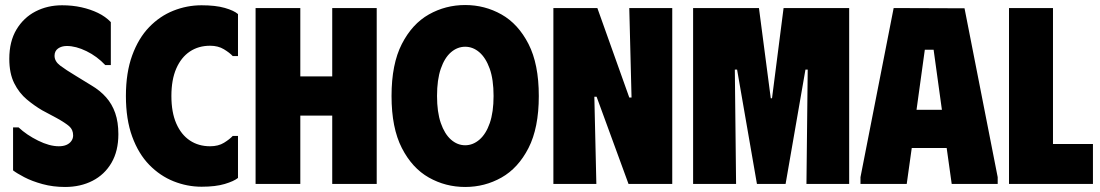

<svg xmlns="http://www.w3.org/2000/svg" viewBox="-20 -732 4376 764"><path d="M451 -198Q451 -131 423.5 -84Q396 -37 348 -12.5Q300 12 239 12Q191 12 149 0.5Q107 -11 76.5 -27Q46 -43 32 -54V-225H54Q86 -195 131.5 -172.5Q177 -150 214 -150Q232 -150 244.5 -155.5Q257 -161 264 -171Q271 -181 271 -193Q271 -216 255.5 -229.5Q240 -243 206 -262L148 -293Q117 -311 86.5 -336.5Q56 -362 36.5 -401Q17 -440 17 -498Q17 -567 45.5 -614.5Q74 -662 121.5 -686.5Q169 -711 227 -711Q268 -711 304 -703Q340 -695 370 -680.5Q400 -666 421 -644V-473H399Q366 -508 324 -528.5Q282 -549 246 -549Q225 -549 211 -539Q197 -529 197 -510Q197 -488 219.5 -471Q242 -454 282 -430L344 -392Q378 -372 402 -345Q426 -318 438.5 -282Q451 -246 451 -198Z M481 -350Q481 -443 506 -511.5Q531 -580 573.5 -624Q616 -668 670 -689.5Q724 -711 782 -711Q838 -711 874.5 -700.5Q911 -690 927 -676V-509H906Q894 -522 871 -536Q848 -550 816 -550Q770 -550 735.5 -527Q701 -504 681.5 -459.5Q662 -415 662 -350Q662 -285 681.5 -240.5Q701 -196 735.5 -173Q770 -150 816 -150Q849 -150 871.5 -164Q894 -178 906 -191H927V-24Q911 -11 874.5 0Q838 11 782 11Q725 11 671 -10.5Q617 -32 574 -76Q531 -120 506 -188.5Q481 -257 481 -350Z M1302 -700H1479V0H1302V-272H1175V0H997V-700H1175V-428H1302Z M1538 -350Q1538 -477 1579 -557Q1620 -637 1686.5 -674.5Q1753 -712 1831 -712Q1909 -712 1975.5 -674.5Q2042 -637 2083 -557Q2124 -477 2124 -350Q2124 -223 2083 -143Q2042 -63 1975.5 -25.5Q1909 12 1831 12Q1753 12 1686.5 -25.5Q1620 -63 1579 -143Q1538 -223 1538 -350ZM1719 -350Q1719 -286 1734 -242.5Q1749 -199 1774.5 -176.5Q1800 -154 1831 -154Q1862 -154 1888 -176.5Q1914 -199 1929 -242.5Q1944 -286 1944 -350Q1944 -416 1928.5 -459Q1913 -502 1887.5 -524Q1862 -546 1831 -546Q1800 -546 1774.5 -524Q1749 -502 1734 -458.5Q1719 -415 1719 -350Z M2484 -700H2655V0H2481L2354 -347H2345L2353 0H2182V-700H2357L2484 -344H2493Z M2738 0V-700H3000L3047 -341H3052L3098 -700H3359V0H3189L3194 -455H3185L3106 0H2992L2913 -455H2904L2909 0Z M3404 0V-27L3536 -700L3818 -699L3950 -27V0H3767L3747 -143H3608L3588 0ZM3627 -295H3728L3695 -534H3660Z M3995 -700H4170V-159H4329V0H3995Z"/></svg>

Font: Phudu ExtraBold
Style: Regular
Weight: 800
Version: Version 1.005;gftools[0.9.23]